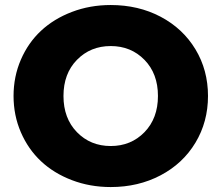

<svg xmlns="http://www.w3.org/2000/svg" viewBox="-20 -734 886 768"><path d="M422.9 14.2Q339.8 14.2 267.6 -13.4Q195.3 -41 144 -89.1Q92.8 -137.2 63.5 -204.8Q34.2 -272.5 34.2 -350.1Q34.2 -427.7 63.5 -495.4Q92.8 -563 144 -610.8Q195.3 -658.7 267.6 -686.3Q339.8 -713.9 422.9 -713.9Q533.7 -713.9 622.6 -667Q711.4 -620.1 761.7 -536.9Q812 -453.6 812 -350.1Q812 -246.6 761.7 -163.1Q711.4 -79.6 622.3 -32.7Q533.2 14.2 422.9 14.2ZM287.8 -205.3Q341.8 -149.9 422.9 -149.9Q503.9 -149.9 557.9 -205.3Q611.8 -260.7 611.8 -350.1Q611.8 -439.5 557.9 -494.6Q503.9 -549.8 422.9 -549.8Q341.8 -549.8 287.8 -494.6Q233.9 -439.5 233.9 -350.1Q233.9 -260.7 287.8 -205.3Z"/></svg>

Font: Montserrat ExtraBold
Style: Regular
Weight: 800
Designer: Julieta Ulanovsky
Foundry: Julieta Ulanovsky
Version: Version 9.000